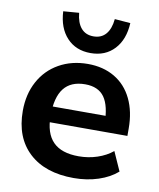

<svg xmlns="http://www.w3.org/2000/svg" viewBox="-88 -857 775 937"><g transform="rotate(10 299.5 -388.5)"><path d="M40 -269.5Q40 -352.1 74.5 -415.6Q108.9 -479.2 171.4 -514.5Q233.9 -549.8 314 -549.8Q389.9 -549.8 446.7 -516.4Q503.4 -482.9 533.7 -420.3Q564 -357.7 564 -273.4V-237.3H158V-315.4H460.4L444.3 -274.2Q443.6 -365.2 413.3 -407.5Q383.1 -449.7 318.1 -449.7Q247.3 -449.7 212.5 -405.2Q177.7 -360.6 177.7 -269.3Q177.7 -182.6 219.4 -140.4Q261 -98.1 346.2 -98.1Q394.8 -98.1 438.5 -112.7Q482.2 -127.2 514.2 -153.6L556.4 -59.3Q519.3 -26.4 462.8 -7.8Q406.2 10.7 341.3 10.7Q199.5 10.7 119.8 -63.2Q40 -137.2 40 -269.5ZM149.9 -782 227.8 -788.1Q232.4 -739.3 254.9 -713.1Q277.3 -687 316.2 -687Q355 -687 377.4 -713.1Q399.9 -739.3 404.5 -788.1L482.4 -782Q478.3 -699.7 433.7 -652Q389.2 -604.2 316.2 -604.2Q243.2 -604.2 198.6 -652Q154.1 -699.7 149.9 -782Z"/></g></svg>

Font: Min Sans VF VF
Style: Regular
Weight: 400
Designer: Jinseong-Kim, NotoSansCJK, Nunito
Foundry: Jinseong-Kim
Version: Version 1.420;Glyphs 3.1.2 (3151)